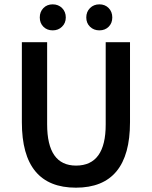

<svg xmlns="http://www.w3.org/2000/svg" viewBox="-20 -847 695 879"><path d="M477.5 -724.6Q460.9 -708 435.1 -708Q409.2 -708 392.1 -724.6Q375 -741.2 375 -767.1Q375 -793 392.1 -810.1Q409.2 -827.1 435.1 -827.1Q460.9 -827.1 477.5 -810.1Q494.1 -793 494.1 -767.1Q494.1 -741.2 477.5 -724.6ZM263.7 -724.6Q247.1 -708 221.2 -708Q195.3 -708 178.7 -724.6Q162.1 -741.2 162.1 -767.1Q162.1 -793 178.7 -810.1Q195.3 -827.1 221.2 -827.1Q247.1 -827.1 264.2 -810.1Q281.2 -793 281.2 -767.1Q281.2 -741.2 263.7 -724.6ZM575.2 -287.1Q575.2 12.2 327.6 12.2Q80.1 12.2 80.1 -287.1V-653.8H195.8V-277.8Q195.8 -88.9 328.1 -88.9Q464.4 -88.9 463.9 -277.8V-653.8H575.2Z"/></svg>

Font: SourceSansPro-Semibold
Style: Regular
Weight: 600
Designer: Paul D. Hunt
Foundry: Adobe Systems Incorporated
Version: Version 2.020;PS 2.0;hotconv 1.0.86;makeotf.lib2.5.63406